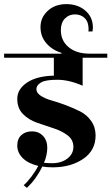

<svg xmlns="http://www.w3.org/2000/svg" viewBox="-40 -821 542 934"><path d="M362 -540V-404Q296 -433 238.5 -433Q181 -433 159 -419.5Q137 -406 137 -387.5Q137 -369 158.5 -355Q180 -341 212 -332Q244 -323 281 -309Q318 -295 350 -279Q382 -263 403.5 -232.5Q425 -202 425 -162Q425 -89 364.5 -48Q304 -7 217 -7Q186 -7 166 -11Q137 49 91 93L75 80Q92 66 113 38Q134 10 146 -14Q96 -26 70 -52.5Q44 -79 44 -112.5Q44 -146 64 -164Q84 -182 116 -182Q148 -182 169 -160Q190 -138 190 -102.5Q190 -67 174 -29Q198 -27 213 -27Q258 -27 287.5 -49.5Q317 -72 317 -106.5Q317 -141 289 -162.5Q261 -184 220.5 -197Q180 -210 140 -224Q100 -238 72 -266Q44 -294 44 -340.5Q44 -387 91 -419Q138 -451 222 -453V-540H-20V-560H259V-564Q215 -577 186 -610Q157 -643 157 -689.5Q157 -736 192.5 -768.5Q228 -801 283 -801Q338 -801 375 -769.5Q412 -738 412 -686L410 -668H390Q391 -673 391 -679Q391 -714 372.5 -732.5Q354 -751 324.5 -751Q295 -751 275.5 -730.5Q256 -710 256 -674Q256 -623 294 -591.5Q332 -560 395 -560H482V-540Z"/></svg>

Font: Rozha One
Style: Regular
Weight: 400
Designer: Tim Donaldson, Indian Type Foundry
Foundry: Indian Type Foundry
Version: Version 1.300;PS 1.0;hotconv 1.0.78;makeotf.lib2.5.61930; tt